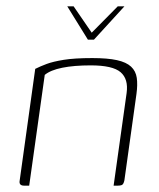

<svg xmlns="http://www.w3.org/2000/svg" viewBox="-20 -585 500 605"><path d="M192 -565H212L269 -482L351 -565H372L276 -460H257ZM56 0Q39 0 42 -16L91 -368Q107 -376 127 -383.5Q147 -391 181 -396.5Q215 -402 271 -402Q319 -402 348.5 -395.5Q378 -389 393 -375Q408 -361 411 -339.5Q414 -318 410 -289L372 -17Q371 -12 369 -7.5Q367 -3 362.5 -1.5Q358 0 351 0H338L379 -292Q385 -336 360 -357.5Q335 -379 266 -379Q213 -379 176 -371.5Q139 -364 121 -349L72 0Z"/></svg>

Font: Genos Thin ExtraLight
Style: Italic
Weight: 250
Italic angle: -8°
Version: Version 1.010